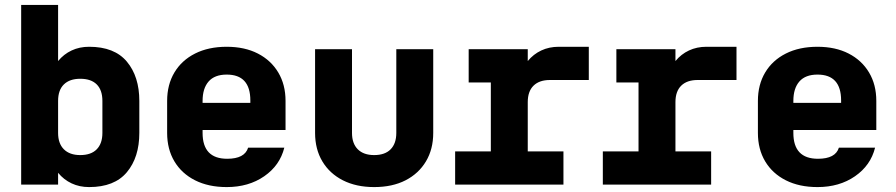

<svg xmlns="http://www.w3.org/2000/svg" viewBox="-20 -750 3640 780"><path d="M66 0V-730H216V-502Q239 -530 271 -545Q303 -560 342 -560Q445 -560 495.5 -499.5Q546 -439 546 -340V-210Q546 -111 495.5 -50.5Q445 10 342 10Q303 10 271 -5Q239 -20 216 -48V0ZM306 -430Q263 -430 239.5 -407Q216 -384 216 -340V-210Q216 -167 239.5 -143.5Q263 -120 306 -120Q350 -120 373 -143.5Q396 -167 396 -210V-340Q396 -384 373 -407Q350 -430 306 -430Z M901 10Q827 10 772.5 -17.5Q718 -45 688.5 -94.5Q659 -144 659 -210V-340Q659 -406 688.5 -455.5Q718 -505 772.5 -532.5Q827 -560 901 -560Q974 -560 1027.5 -532.5Q1081 -505 1110.5 -455.5Q1140 -406 1140 -340V-222H803V-210Q803 -105 903 -105Q974 -105 988 -150H1135Q1117 -78 1053.5 -34Q990 10 901 10ZM803 -332H997V-342Q997 -447 901 -447Q852 -447 827.5 -419Q803 -391 803 -340Z M1500 10Q1427 10 1373 -17.5Q1319 -45 1289.5 -94.5Q1260 -144 1260 -210V-550H1410V-210Q1410 -167 1433.5 -143.5Q1457 -120 1500 -120Q1544 -120 1567 -143.5Q1590 -167 1590 -210V-550H1740V-210Q1740 -144 1710.5 -94.5Q1681 -45 1627.5 -17.5Q1574 10 1500 10Z M1829 0V-135H1974V-415H1884V-550H2124V-502Q2147 -530 2179 -545Q2211 -560 2250 -560H2372V-425H2214Q2171 -425 2147.5 -402Q2124 -379 2124 -335V-135H2269V0Z M2429 0V-135H2574V-415H2484V-550H2724V-502Q2747 -530 2779 -545Q2811 -560 2850 -560H2972V-425H2814Q2771 -425 2747.5 -402Q2724 -379 2724 -335V-135H2869V0Z M3301 10Q3227 10 3172.5 -17.5Q3118 -45 3088.5 -94.5Q3059 -144 3059 -210V-340Q3059 -406 3088.5 -455.5Q3118 -505 3172.5 -532.5Q3227 -560 3301 -560Q3374 -560 3427.5 -532.5Q3481 -505 3510.5 -455.5Q3540 -406 3540 -340V-222H3203V-210Q3203 -105 3303 -105Q3374 -105 3388 -150H3535Q3517 -78 3453.5 -34Q3390 10 3301 10ZM3203 -332H3397V-342Q3397 -447 3301 -447Q3252 -447 3227.5 -419Q3203 -391 3203 -340Z"/></svg>

Font: Tiny ExtraBold
Style: Regular
Weight: 800
Designer: Philipp Nurullin, Konstantin Bulenkov
Foundry: JetBrains
Version: Version 2.251; ttfautohint (v1.8.4.7-5d5b)